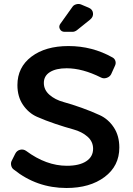

<svg xmlns="http://www.w3.org/2000/svg" viewBox="-20 -935 662 959"><path d="M422 -897Q442 -889 444.5 -870Q447 -851 430 -837L364 -784Q353 -776 342 -776H303Q286 -776 279 -790Q272 -804 282 -817L342 -901Q348 -910 360.5 -913.5Q373 -917 384 -913ZM322 -705Q441 -705 542 -648Q553 -642 556.5 -630Q560 -618 554 -606L535 -564Q528 -551 512.5 -546Q497 -541 484 -548Q392 -594 313 -594Q260 -594 229.5 -575Q199 -556 199 -521Q199 -486 227 -461.5Q255 -437 297 -425.5Q339 -414 388 -396.5Q437 -379 479 -359.5Q521 -340 548.5 -298.5Q576 -257 576 -198Q576 -106 502.5 -51Q429 4 312 4Q164 4 49 -88Q39 -95 36 -108Q33 -121 38 -131L56 -167Q64 -183 80.5 -187Q97 -191 111 -181Q211 -107 314 -107Q376 -107 410.5 -129.5Q445 -152 445 -192Q445 -228 417 -252.5Q389 -277 347 -288.5Q305 -300 256 -316.5Q207 -333 165 -351.5Q123 -370 95 -411Q67 -452 67 -510Q67 -599 137 -652Q207 -705 322 -705Z"/></svg>

Font: Trueno
Style: Round
Weight: 400
Designer: Julieta Ulanovsky, Jasper
Foundry: Julieta Ulanovsky, Cannot Into Space Fonts
Version: Version 3.001